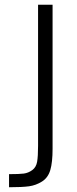

<svg xmlns="http://www.w3.org/2000/svg" viewBox="-20 -715 325 807"><path d="M201 -695V-89Q201 -33 191.5 -0.5Q182 32 156.5 48Q131 64 102 68Q73 72 18 72V17Q61 17 80 14.5Q99 12 115.5 0Q132 -12 136 -35Q140 -58 140 -102V-695Z"/></svg>

Font: Titillium Web
Style: Light
Weight: 300
Version: Version 1.001;PS 57.000;hotconv 1.0.70;makeotf.lib2.5.55311